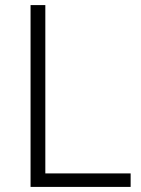

<svg xmlns="http://www.w3.org/2000/svg" viewBox="-20 -734 555 754"><path d="M100 0V-714H158V-53H493V0Z"/></svg>

Font: Noto Sans Arabic UI Lt
Style: Regular
Weight: 300
Designer: Monotype Design Team, Nadine Chahine and Nizar Qandah
Foundry: Monotype Imaging Inc.
Version: Version 2.010; ttfautohint (v1.8.4.7-5d5b)